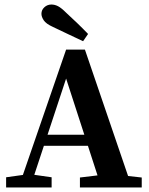

<svg xmlns="http://www.w3.org/2000/svg" viewBox="-20 -828 657 848"><path d="M7 0V-45L100 -58H117L208 -45V0ZM62 0 272 -609H355L563 0H428L272 -481L113 0ZM155 -184 171 -233H419L437 -184ZM333 0V-44L441 -57H489L606 -44V0ZM369 -678 347 -646Q313 -662 280 -677.5Q247 -693 214 -709Q183 -723 173 -738.5Q163 -754 163 -767Q163 -784 176 -796Q189 -808 207 -808Q222 -808 236.5 -800.5Q251 -793 272 -772Q296 -750 320.5 -726.5Q345 -703 369 -678Z"/></svg>

Font: Lisu Bosa Black
Style: Regular
Weight: 900
Designer: David Morse, Annie Olsen, Victor Gaultney, Frank Grießhammer (Latin)
Foundry: SIL International
Version: Version 2.000